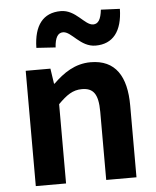

<svg xmlns="http://www.w3.org/2000/svg" viewBox="-57 -881 754 929"><g transform="rotate(-5 320.5 -416.5)"><path d="M79 0H226V-385C267 -426 297 -448 342 -448C397 -448 421 -418 421 -331V0H568V-349C568 -490 516 -574 395 -574C319 -574 262 -534 213 -486H210L199 -560H79ZM427 -652C511 -652 557 -710 559 -819L467 -823C462 -777 449 -755 424 -755C383 -755 346 -833 273 -833C187 -833 142 -775 140 -666L233 -660C236 -708 250 -730 275 -730C316 -730 353 -652 427 -652Z"/></g></svg>

Font: Noto Sans Mono CJK TC
Style: Bold
Weight: 700
Designer: Ryoko NISHIZUKA 西塚涼子 (kana, bopomofo & ideographs); Paul D. Hunt (Latin, Greek & Cyrillic); Sandoll Communications 산돌커뮤니
Foundry: Adobe
Version: Version 2.004;hotconv 1.0.118;makeotfexe 2.5.65603